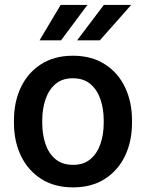

<svg xmlns="http://www.w3.org/2000/svg" viewBox="-20 -770 607 799"><path d="M38.1 -258.3V-269.5Q38.1 -346.2 67.1 -407Q96.2 -467.8 151.1 -502.9Q206.1 -538.1 283.2 -538.1Q360.8 -538.1 416 -502.9Q471.2 -467.8 500.2 -407Q529.3 -346.2 529.3 -269.5V-258.3Q529.3 -181.6 500.2 -121.1Q471.2 -60.5 416.3 -25.4Q361.3 9.8 284.2 9.8Q206.5 9.8 151.6 -25.4Q96.7 -60.5 67.4 -121.1Q38.1 -181.6 38.1 -258.3ZM155.8 -269.5V-258.3Q155.8 -210.4 169.2 -170.9Q182.6 -131.3 210.9 -107.7Q239.3 -84 284.2 -84Q328.1 -84 356.2 -107.7Q384.3 -131.3 397.9 -170.9Q411.6 -210.4 411.6 -258.3V-269.5Q411.6 -316.4 398.2 -356.2Q384.8 -396 356.4 -420.2Q328.1 -444.3 283.2 -444.3Q238.8 -444.3 210.7 -420.2Q182.6 -396 169.2 -356.2Q155.8 -316.4 155.8 -269.5ZM300.8 -602.1 412.1 -749.5H525.9L395.5 -602.1ZM144.5 -602.1 232.4 -749.5H343.8L233.9 -602.1Z"/></svg>

Font: Vazirmatn FD Medium
Style: Regular
Weight: 500
Designer: Saber Rastikerdar
Foundry: Saber Rastikerdar
Version: Version 33.003